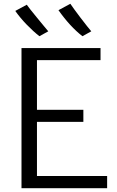

<svg xmlns="http://www.w3.org/2000/svg" viewBox="-20 -998 620 1018"><path d="M94 0V-743H513V-679H176V-416H422V-352H176V-65H548V0ZM417 -806Q351 -857.5 290 -944L353 -978Q358 -970 373 -949.5Q388 -929 406.5 -904.5Q425 -880 441.2 -859.8Q457.5 -839.5 464 -832ZM189 -806Q157 -831 122.2 -866.8Q87.5 -902.5 61 -940L122 -973Q126 -966.5 141.5 -947Q157 -927.5 176.5 -903.8Q196 -880 212.8 -859.8Q229.5 -839.5 236 -832Z"/></svg>

Font: Merriweather Sans Light
Style: Regular
Weight: 300
Designer: Eben Sorkin
Foundry: Eben Sorkin
Version: Version 2.001; ttfautohint (v1.8.3)